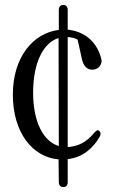

<svg xmlns="http://www.w3.org/2000/svg" viewBox="-20 -720 462 777"><path d="M236 37C248 37 254 30 254 17V-76C314 -83 355 -118 383 -166C389 -176 388 -184 382 -190C376 -196 369 -192 360 -181C330 -144 294 -127 254 -125V-570C268 -569 280 -567 294 -560L310 -488C316 -453 332 -438 353 -438C369 -438 382 -446 388 -460C392 -468 392 -475 389 -485C372 -550 323 -593 254 -600V-680C254 -693 247 -700 236 -700C225 -700 218 -693 218 -680V-599C114 -586 32 -489 32 -337C32 -184 111 -84 217 -75L218 17C218 30 225 37 236 37ZM114 -345C114 -469 157 -548 217 -566L218 -129C157 -147 114 -224 114 -345Z"/></svg>

Font: 寒蝉锦书宋 CompactLight
Style: Bold
Weight: 400
Width: 4
Designer: 寒蝉锦书宋{Warren} 思源宋体{Ryoko NISHIZUKA 西塚涼子 (kana & ideographs); Frank Grießhammer (Latin, Greek & Cyrillic); Wenlong ZHANG 
Foundry: Adobe & ChillType
Version: Version 2.000;Glyphs 3.1.1 (3135)